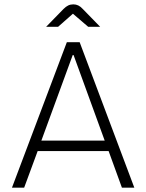

<svg xmlns="http://www.w3.org/2000/svg" viewBox="-20 -862 672 882"><path d="M35 0 287 -668H346L597 0H540L479 -168H153L91 0ZM170 -216H461L318 -609H314ZM192 -739 272 -821Q283 -832 293.5 -837Q304 -842 317 -842Q329 -842 339.5 -837Q350 -832 360 -821L440 -739H385L315 -799L247 -739Z"/></svg>

Font: Atkinson Hyperlegible Mono ExtraLight
Style: Regular
Weight: 200
Monospace: yes
Designer: Elliott Scott, Megan Eiswerth, Linus Boman, Theodore Petrosky, Letters from Sweden
Foundry: Applied Design Works, Letters from Sweden
Version: Version 2.001